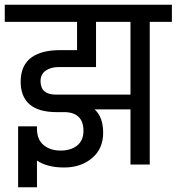

<svg xmlns="http://www.w3.org/2000/svg" viewBox="-32 -701 752 818"><path d="M700.3 -607.7H606V0H523.9V-235H371Q407.5 -202.4 407.5 -134.9Q407.5 -67.3 360.1 -27.4Q312.8 12.6 241.1 12.6Q169.4 12.6 125.5 -16.9V96.9H45.2V-162.9H125.5V-152.9Q125.5 -106.4 153.8 -83Q182 -59.5 226.1 -59.5Q270.2 -59.5 296.9 -81.2Q323.6 -103 323.6 -143.4Q323.6 -183.8 302.3 -203.5Q281.1 -223.3 242 -223.3H208.9Q132.9 -223.3 94.5 -256.1Q56 -288.9 56 -353.2Q56 -389.2 68.4 -415.5Q80.8 -441.8 103.6 -457.4Q126.4 -473.1 156.2 -480.2Q185.9 -487.4 223.3 -487.4H296.3V-607.7H-11.7V-680.7H700.3ZM523.9 -607.7H377.1V-415.3H218.1Q183.8 -415.3 162.3 -399.7Q140.7 -384 140.7 -355.3Q140.7 -326.7 157.3 -312.3Q173.8 -298 204.6 -298H523.9Z"/></svg>

Font: Puralecka Narrow
Style: Regular
Weight: 400
Designer: Hector Gatti, Marcela Romero, Pablo Cosgaya and Nicolas Silva
Version: Version 1.004;PS 001.004;hotconv 1.0.70;makeotf.lib2.5.58329